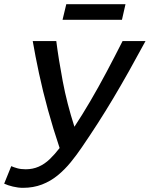

<svg xmlns="http://www.w3.org/2000/svg" viewBox="-32 -890 718 921"><path d="M78 11Q55 11 30 5Q5 -1 -12 -9L22 -93Q33 -88 50.5 -83Q68 -78 91 -78Q125 -78 153.5 -90.5Q182 -103 206.5 -126.5Q231 -150 254 -180Q223 -272 198 -363Q173 -454 155 -538.5Q137 -623 125 -693H238Q249 -606 269 -500Q289 -394 325 -282Q362 -338 401 -404.5Q440 -471 479 -544.5Q518 -618 556 -693H666Q625 -617 586.5 -548.5Q548 -480 511 -418Q474 -356 437 -298.5Q400 -241 361 -184Q336 -147 307.5 -112Q279 -77 245 -49Q211 -21 169.5 -5Q128 11 78 11ZM268 -795 286 -870H570L553 -795Z"/></svg>

Font: Ubuntu Sans Medium
Style: Italic
Weight: 500
Italic angle: -13.5°
Designer: Dalton Maag Ltd
Foundry: Dalton Maag Ltd
Version: Version 1.006